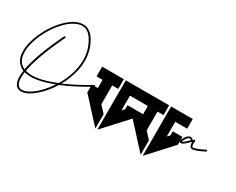

<svg xmlns="http://www.w3.org/2000/svg" viewBox="-74 -777 1312 1068"><g transform="rotate(30 582.5 -243.5)"><path d="M251 -126C224.1 -84.5 191.9 -50.3 161.6 -29.3C139.2 -13.7 118.7 -4.9 102.1 -4.9H98.6C90.3 -5.9 83.5 -9.3 78.1 -14.6C72.8 -20 68.8 -28.8 66.4 -40.5C65.4 -47.4 64.5 -54.7 64.5 -63.5C64.5 -73.7 64.9 -85 66.9 -98.1C79.6 -94.2 92.8 -92.8 109.4 -92.8C146 -92.8 192.4 -103.5 251 -126ZM214.8 -481.9H216.3C240.2 -481.9 261.7 -469.7 280.3 -440.4C304.7 -401.9 315.4 -359.9 315.4 -317.9C315.4 -279.8 306.6 -241.7 293 -205.6C284.2 -182.6 273.4 -160.6 260.7 -140.1C195.8 -113.8 146 -102.5 108.4 -102.5C93.8 -102.5 80.6 -105.5 69.3 -108.4H68.8C79.1 -168 108.9 -254.9 167 -376C168 -377 167 -377 167 -377.9C167 -379.9 166.5 -381.3 164.6 -382.3C163.6 -383.3 162.6 -383.3 161.6 -383.3C159.7 -383.3 158.2 -382.3 157.2 -380.4C99.1 -259.8 69.3 -172.4 58.6 -111.8C34.7 -122.1 21.5 -138.7 14.6 -161.6C11.7 -172.4 10.3 -185.1 10.3 -198.2C10.3 -216.3 13.2 -235.8 18.6 -256.3C37.1 -326.2 85 -403.8 136.7 -446.8C163.1 -468.8 190.4 -481 214.8 -481.9ZM214.4 -491.7C186 -490.7 157.2 -476.6 130.4 -454.1C76.2 -409.2 28.3 -331.5 8.8 -258.8C3.4 -237.8 0 -217.8 0 -198.2C0 -184.6 1 -170.9 4.9 -159.2C12.2 -133.3 29.8 -112.3 57.1 -101.1C55.2 -87.4 53.7 -75.7 53.7 -64.9C53.7 -54.7 55.2 -45.9 56.2 -38.6C58.6 -24.9 64 -14.2 71.3 -6.8C78.6 0.5 87.9 3.9 98.1 4.9H102.5C122.1 4.9 144.5 -4.4 167.5 -21C201.7 -45.4 238.3 -84 267.6 -131.8C317.4 -152.3 375 -181.6 442.4 -221.2C443.4 -222.2 444.8 -223.1 444.8 -225.1C444.8 -226.1 445.3 -226.6 444.3 -227.5C443.4 -228.5 441.9 -230 439.9 -230C439 -230 438.5 -230.5 437.5 -229.5C376 -193.4 322.3 -165.5 276.4 -146C286.6 -163.6 294.9 -182.6 302.2 -202.1C316.9 -238.8 325.7 -278.3 325.7 -317.9C325.7 -361.8 315.4 -405.3 289.6 -445.8C270 -478 243.2 -491.7 215.8 -491.7Z M576.7 -340.3V-277.8V-115.2V-23.4L612.8 -62.5L715.8 -174.8V-225.1H653.8V-199.2L639.2 -183.6V-277.8H715.8V-340.3H639.2ZM424.8 -340.3V-277.8H463.4V-225.1H424.8V-174.8L463.4 -133.3L467.8 -128.4L489.7 -104L527.8 -62.5L564 -23.4V-115.2L525.4 -157.2V-277.8H564V-340.3Z M867.7 -340.3V-277.8V-115.2V-23.4L903.8 -62.5L1006.8 -174.8V-225.1H944.8V-199.2L930.2 -183.6V-277.8H1006.8V-340.3H930.2ZM715.8 -340.3V-277.8H754.4V-225.1H715.8V-174.8L754.4 -133.3L758.8 -128.4L780.8 -104L818.8 -62.5L855 -23.4V-115.2L816.4 -157.2V-277.8H855V-340.3Z M1047.4 -238.3C1048.3 -238.3 1049.8 -238.3 1050.8 -237.3C1052.7 -236.3 1054.2 -234.9 1056.2 -231.9C1051.3 -227.5 1045.9 -222.7 1041 -217.8C1035.6 -212.9 1030.3 -207 1025.4 -204.1C1022.5 -201.7 1019.5 -201.7 1017.1 -200.7C1017.1 -201.7 1017.6 -203.6 1018.6 -205.6C1020.5 -210.9 1024.4 -219.2 1029.3 -225.6C1034.2 -231.9 1040 -237.3 1044.4 -238.3ZM1048.3 -248C1046.4 -248 1043.9 -248.5 1042 -247.6C1033.7 -245.1 1026.9 -239.3 1021.5 -231.9C1016.1 -224.6 1011.2 -216.3 1008.8 -209.5C1007.8 -205.6 1006.8 -202.1 1006.8 -199.2C1006.8 -198.2 1006.8 -196.8 1007.8 -194.8C1008.8 -192.9 1010.3 -191.4 1012.2 -190.4C1018.6 -189.5 1025.9 -192.4 1031.2 -196.3C1036.6 -200.2 1043 -205.1 1048.3 -210.4C1053.7 -215.8 1059.6 -221.2 1064.5 -225.6C1066.4 -226.6 1067.4 -229 1068.4 -230C1067.4 -226.1 1067.4 -221.7 1068.4 -216.8C1069.3 -210.4 1070.3 -204.1 1074.2 -199.2C1077.1 -195.3 1081.5 -192.4 1087.9 -192.4C1088.9 -192.4 1091.3 -192.9 1092.3 -192.9C1117.2 -197.8 1140.1 -209.5 1162.1 -220.7C1164.1 -221.7 1165 -223.1 1165 -225.1C1165 -226.1 1165 -226.6 1164.1 -227.5C1163.1 -229.5 1162.1 -230 1160.2 -230C1159.2 -230 1158.7 -231 1157.7 -230C1135.7 -218.8 1114.3 -208 1090.3 -203.1C1085.4 -202.1 1084 -203.1 1082 -205.6C1080.1 -208 1079.6 -212.9 1078.6 -217.8C1077.6 -222.7 1078.6 -227.5 1079.6 -231.9C1079.6 -233.9 1080.1 -235.8 1080.1 -236.8V-238.8V-239.7C1080.1 -240.7 1080.6 -240.7 1079.6 -241.7L1076.7 -244.6C1075.7 -245.6 1074.2 -245.6 1073.2 -244.6C1070.3 -243.7 1066.9 -241.2 1064 -238.8C1061.5 -242.7 1057.6 -244.1 1054.7 -246.1C1052.7 -247.1 1050.3 -248 1048.3 -248Z"/></g></svg>

Font: Oshawa
Style: Regular
Weight: 400
Designer: Sadat Fauzi
Foundry: Intuisi Creative
Version: Version 001.000